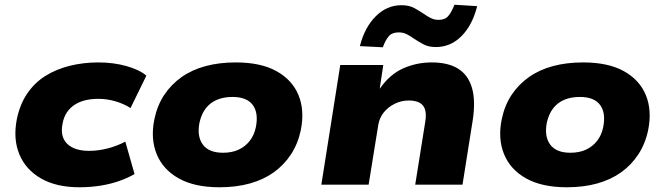

<svg xmlns="http://www.w3.org/2000/svg" viewBox="-20 -781 2813 812"><path d="M316 11Q219 11 154 -26Q89 -63 62 -128Q35 -193 51 -276Q64 -340 95.5 -386Q127 -432 173 -460.5Q219 -489 276 -503Q333 -517 396 -517Q460 -517 515 -501.5Q570 -486 599 -461L532 -324Q504 -342 468.5 -352.5Q433 -363 396 -363Q366 -363 341 -357Q316 -351 296.5 -338.5Q277 -326 263.5 -306.5Q250 -287 245 -260Q233 -204 263.5 -173.5Q294 -143 357 -143Q396 -143 436 -153.5Q476 -164 510 -182L549 -45Q522 -29 485.5 -16Q449 -3 406 4Q363 11 316 11Z M908 11Q803 11 736 -26.5Q669 -64 642.5 -129.5Q616 -195 633 -277Q645 -335 674.5 -379.5Q704 -424 748 -455Q792 -486 849.5 -501.5Q907 -517 977 -517Q1083 -517 1149.5 -480Q1216 -443 1242.5 -378.5Q1269 -314 1252 -230Q1240 -173 1210.5 -128Q1181 -83 1137.5 -52Q1094 -21 1036.5 -5Q979 11 908 11ZM923 -135Q961 -135 989 -148Q1017 -161 1036 -185Q1055 -209 1062 -243Q1074 -303 1049 -337Q1024 -371 963 -371Q926 -371 897.5 -359Q869 -347 850.5 -323Q832 -299 824 -264Q812 -205 837.5 -170Q863 -135 923 -135Z M1339 0 1419 -506H1601L1586 -407H1587Q1629 -467 1685.5 -492Q1742 -517 1806 -517Q1875 -517 1917.5 -490.5Q1960 -464 1976 -409.5Q1992 -355 1979 -271L1936 0H1736L1778 -263Q1784 -298 1777.5 -318Q1771 -338 1753.5 -347Q1736 -356 1709 -356Q1677 -356 1649 -342Q1621 -328 1603 -305.5Q1585 -283 1580 -254L1539 0ZM1599 -581 1502 -586Q1522 -665 1569 -712Q1616 -759 1678 -759Q1710 -759 1732 -747Q1754 -735 1773 -722Q1787 -712 1802 -704.5Q1817 -697 1835 -697Q1862 -697 1876 -713.5Q1890 -730 1902 -761L1998 -755Q1978 -675 1932 -628.5Q1886 -582 1823 -582Q1792 -582 1770 -594Q1748 -606 1730 -618Q1715 -629 1700 -636.5Q1685 -644 1666 -644Q1638 -644 1624 -627.5Q1610 -611 1599 -581Z M2377 11Q2272 11 2205 -26.5Q2138 -64 2111.5 -129.5Q2085 -195 2102 -277Q2114 -335 2143.5 -379.5Q2173 -424 2217 -455Q2261 -486 2318.5 -501.5Q2376 -517 2446 -517Q2552 -517 2618.5 -480Q2685 -443 2711.5 -378.5Q2738 -314 2721 -230Q2709 -173 2679.5 -128Q2650 -83 2606.5 -52Q2563 -21 2505.5 -5Q2448 11 2377 11ZM2392 -135Q2430 -135 2458 -148Q2486 -161 2505 -185Q2524 -209 2531 -243Q2543 -303 2518 -337Q2493 -371 2432 -371Q2395 -371 2366.5 -359Q2338 -347 2319.5 -323Q2301 -299 2293 -264Q2281 -205 2306.5 -170Q2332 -135 2392 -135Z"/></svg>

Font: Nunito Sans 7pt SemiExpanded Black
Style: Italic
Weight: 900
Width: 6
Italic angle: -9°
Designer: Vernon Adams
Foundry: Vernon Adams
Version: Version 3.101;gftools[0.9.27]